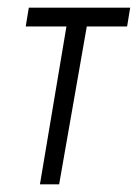

<svg xmlns="http://www.w3.org/2000/svg" viewBox="-20 -480 359 500"><path d="M55 -460H319L311 -411H206L134 0H84L153 -411H47Z"/></svg>

Font: Jost* Light
Style: Italic
Weight: 300
Italic angle: -10°
Version: Version 3.7